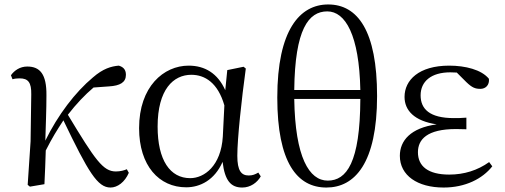

<svg xmlns="http://www.w3.org/2000/svg" viewBox="-20 -825 2260 860"><path d="M475 15C506 15 539 -9 557 -51L548 -67C537 -62 519 -57 499 -57C442 -57 407 -107 284 -311C322 -360 360 -400 399 -433L468 -438C518 -441 544 -456 544 -490C544 -516 529 -526 512 -531C478 -528 442 -518 396 -478C318 -413 239 -310 183 -195C185 -264 188 -334 188 -398C189 -493 159 -527 102 -527C69 -527 44 -509 29 -488L36 -470C46 -473 57 -474 68 -474C106 -474 121 -456 120 -402L117 -192L104 3L114 11L179 0C182 -51 183 -100 185 -151C215 -210 234 -240 264 -286C376 -53 417 15 475 15Z M814 14C876 14 941 -18 977 -100C987 -16 1014 15 1065 15C1102 15 1132 -7 1148 -35L1137 -52C1123 -44 1112 -39 1094 -39C1061 -39 1043 -60 1043 -127C1043 -204 1062 -380 1081 -518L1071 -526L998 -511L989 -421C955 -497 897 -531 825 -531C713 -531 603 -437 603 -251C603 -82 693 14 814 14ZM985 -353 978 -213C970 -82 895 -27 832 -27C742 -27 686 -107 686 -258C686 -425 757 -490 837 -490C898 -490 956 -454 985 -353Z M1442 15C1569 15 1669 -94 1669 -395C1669 -687 1582 -805 1450 -805C1323 -805 1222 -691 1222 -388C1222 -97 1311 15 1442 15ZM1448 -16C1365 -16 1302 -120 1298 -382H1594C1593 -96 1532 -16 1448 -16ZM1298 -422C1301 -694 1362 -774 1446 -774C1527 -774 1589 -668 1594 -422Z M1967 15C2064 15 2141 -24 2185 -80L2171 -99C2119 -62 2059 -43 1992 -43C1898 -43 1852 -80 1852 -143C1852 -200 1892 -247 2023 -247C2033 -247 2043 -247 2069 -246V-298C2045 -296 2030 -296 2013 -296C1904 -296 1864 -337 1864 -398C1864 -460 1911 -501 1997 -501L2026 -500L2069 -457C2095 -432 2109 -427 2132 -427C2155 -427 2173 -444 2170 -472C2137 -513 2064 -531 1992 -531C1856 -531 1792 -466 1792 -391C1792 -331 1835 -283 1936 -268C1819 -252 1771 -195 1771 -127C1771 -39 1850 15 1967 15Z"/></svg>

Font: Noto Serif CJK KR
Style: Regular
Weight: 400
Designer: Ryoko NISHIZUKA 西塚涼子 (kana & ideographs); Frank Grießhammer (Latin, Greek & Cyrillic); Wenlong ZHANG 张文龙 (bopomofo); San
Foundry: Adobe
Version: Version 2.001;hotconv 1.1.0;makeotfexe 2.6.0